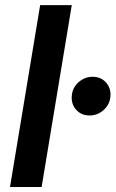

<svg xmlns="http://www.w3.org/2000/svg" viewBox="-20 -748 462 768"><path d="M267.1 -727.5 146.5 0H20L140.6 -727.5ZM338.4 -286.1Q303.7 -286.1 283 -311Q262.2 -335.9 268.1 -372.1Q272.9 -401.9 296.9 -421.4Q320.8 -440.9 350.1 -440.9Q385.3 -440.9 405.8 -416Q426.3 -391.1 420.9 -356Q416.5 -326.7 392.8 -306.4Q369.1 -286.1 338.4 -286.1Z"/></svg>

Font: Inter 17pt SemiBold
Style: Italic
Weight: 600
Italic angle: -9.3988°
Version: Version 4.001;git-66647c0bb